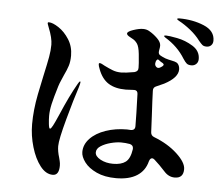

<svg xmlns="http://www.w3.org/2000/svg" viewBox="-57 -901 1113 970"><g transform="rotate(5 500.0 -415.5)"><path d="M995 -740Q995 -725 986 -716Q977 -707 963 -707Q949 -707 941.5 -713Q934 -719 922 -734Q902 -761 872 -785Q842 -809 812 -825Q803 -830 803 -833Q803 -837 813 -837Q882 -837 938.5 -813.5Q995 -790 995 -740ZM740 -228Q810 -201 857 -157.5Q904 -114 904 -80Q904 -34 860 -34Q829 -34 806 -60Q777 -92 751 -115Q744 -121 739 -121Q728 -121 723 -104Q711 -56 671 -30.5Q631 -5 565 -5Q507 -5 466 -24Q425 -43 404.5 -70.5Q384 -98 384 -122Q384 -160 413 -190.5Q442 -221 491.5 -238Q541 -255 599 -255Q612 -255 618 -254Q640 -254 640 -275Q640 -327 636 -439Q635 -457 618 -457L596 -456Q589 -455 575 -455Q521 -455 487 -476.5Q453 -498 435 -546Q428 -563 428 -571Q428 -577 433 -577Q438 -577 447 -572Q456 -567 458 -566Q482 -554 501.5 -546.5Q521 -539 545 -539Q565 -539 611 -547Q631 -552 630 -571Q629 -580 629 -595L625 -640Q621 -678 610.5 -692.5Q600 -707 588 -713Q576 -719 572 -722Q557 -730 557 -738Q557 -748 586.5 -758Q616 -768 636 -768Q655 -768 669 -759Q690 -747 709.5 -728Q729 -709 729 -691Q729 -682 726 -668Q725 -665 725 -659Q725 -648 733 -643L744 -637Q762 -628 777 -625Q792 -622 795 -621Q811 -618 819 -613.5Q827 -609 832 -597Q835 -588 835 -580Q835 -538 766 -502Q760 -499 728 -485Q711 -479 712 -461L714 -410Q716 -374 718 -333.5Q720 -293 722 -251Q723 -234 740 -228ZM344 -472Q344 -466 338 -446Q318 -386 289 -280Q260 -174 260 -141Q260 -115 270 -83Q271 -79 274 -67Q277 -55 277 -43Q277 6 245 6Q210 6 181.5 -30.5Q153 -67 136 -124.5Q119 -182 119 -240Q119 -312 135 -393L155 -489Q169 -552 175 -585.5Q181 -619 181 -648Q181 -682 160 -734Q153 -752 153 -755Q153 -760 159 -760Q178 -760 208.5 -740Q239 -720 262 -684Q285 -648 285 -602Q285 -572 278 -550Q271 -528 257 -499Q254 -491 246.5 -474.5Q239 -458 234 -442Q216 -383 208.5 -350Q201 -317 201 -289Q201 -271 203.5 -248Q206 -225 211 -225Q216 -225 225 -242Q234 -259 251 -298Q294 -399 331 -463Q338 -476 342 -476Q344 -476 344 -472ZM929 -641Q929 -625 919 -615.5Q909 -606 895 -606Q879 -606 871 -612.5Q863 -619 852 -636Q816 -695 752 -734Q745 -738 745 -742Q745 -745 754 -745Q769 -745 811 -737Q853 -729 891 -705.5Q929 -682 929 -641ZM724 -621Q720 -621 716.5 -615.5Q713 -610 712 -600V-598V-597Q712 -589 719 -582.5Q726 -576 736 -580Q755 -590 755 -597Q755 -603 740 -610Q728 -619 728 -619ZM637 -158V-163Q637 -178 620 -183Q597 -187 575 -187Q552 -187 523 -179.5Q494 -172 473 -158.5Q452 -145 452 -126Q452 -106 479.5 -91Q507 -76 544 -76Q585 -76 607.5 -93Q630 -110 637 -158Z"/></g></svg>

Font: Shippori Antique B1
Style: Regular
Weight: 400
Designer: FONTDASU
Foundry: FONTDASU / Google Inc. / but / Adobe
Version: Version 2.001